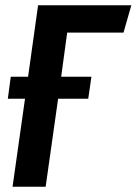

<svg xmlns="http://www.w3.org/2000/svg" viewBox="-20 -711 520 731"><path d="M450.2 -586.9H235.8L212.9 -418.9H328.1L315.9 -335H201.2L153.8 0H27.8L75.2 -335H9.8L21 -418.9H86.9L125 -690.9H480Z"/></svg>

Font: Fira Sans Compressed Medium
Style: Italic
Weight: 500
Width: 3
Italic angle: -8°
Designer: Carrois Corporate & Edenspiekermann AG
Foundry: Carrois Corporate GbR & Edenspiekermann AG
Version: Version 4.203;PS 004.203;hotconv 1.0.88;makeotf.lib2.5.64775